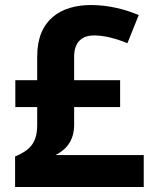

<svg xmlns="http://www.w3.org/2000/svg" viewBox="-20 -744 612 764"><path d="M342 -724C224 -724 128 -667 128 -520V-425H41V-318H128V-247C128 -171 95 -145 40 -121V0H552V-127H201C236 -145 275 -177 275 -248V-318H458V-425H275V-519C275 -581 311 -603 354 -603C395 -603 441 -591 487 -572L532 -684C480 -706 414 -724 342 -724Z"/></svg>

Font: Noto Sans Arabic UI
Style: Bold
Weight: 700
Designer: Monotype Design Team, Nadine Chahine and Nizar Qandah
Foundry: Monotype Imaging Inc.
Version: Version 2.010